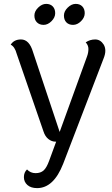

<svg xmlns="http://www.w3.org/2000/svg" viewBox="-20 -720 575 988"><path d="M416 -652Q416 -630 397 -611Q378 -592 356 -592Q334 -592 321.5 -605Q309 -618 309 -640Q309 -662 328.5 -681Q348 -700 369.5 -700Q391 -700 403.5 -687Q416 -674 416 -652ZM264 -652Q264 -630 245 -611Q226 -592 204.5 -592Q183 -592 170 -605Q157 -618 157 -640Q157 -662 176.5 -681Q196 -700 217.5 -700Q239 -700 251.5 -687Q264 -674 264 -652ZM428 -430Q435 -449 435 -468Q435 -487 421 -502Q443 -517 470 -517Q497 -517 514 -490Q522 -476 522 -458.5Q522 -441 513 -419L305 123Q256 248 171 248Q139 248 121 232Q103 216 103 191.5Q103 167 119 152Q137 171 163 171Q189 171 204.5 157Q220 143 233 107L269 9Q268 9 266 9Q246 9 229 -4.5Q212 -18 204 -43L66 -443Q56 -480 35 -490Q52 -517 88 -517Q131 -517 150 -452L287 -41Z"/></svg>

Font: Laila
Style: Regular
Weight: 400
Designer: Hitesh Malaviya
Foundry: Indian Type Foundry
Version: Version 1.302;PS 1.0;hotconv 1.0.78;makeotf.lib2.5.61930; tt